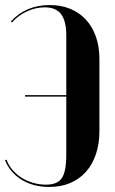

<svg xmlns="http://www.w3.org/2000/svg" viewBox="-30 -729 453 759"><path d="M363 -211Q363 -160 349 -119Q335 -78 309.5 -49.5Q284 -21 247.5 -5.5Q211 10 165 10Q103 10 57 -17.5Q11 -45 -10 -95L-4 -98Q3 -77 18.5 -58.5Q34 -40 54.5 -27Q75 -14 100 -6.5Q125 1 152 1Q197 1 214.5 -25Q232 -51 232 -117V-347H69V-353H232V-589Q232 -646 211.5 -673Q191 -700 147 -700Q112 -700 77.5 -684.5Q43 -669 17 -640L13 -644Q72 -709 167 -709Q212 -709 248 -694Q284 -679 309.5 -651.5Q335 -624 349 -584.5Q363 -545 363 -497Z"/></svg>

Font: Moniqa Black Display
Style: Regular
Weight: 900
Designer: Rajesh Rajput
Foundry: Rajesh Rajput
Version: Version 1.000